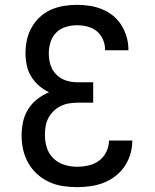

<svg xmlns="http://www.w3.org/2000/svg" viewBox="-20 -763 640 791"><path d="M298 8Q268 8 238.5 3.5Q209 -1 182 -13.5Q155 -26 133 -46Q111 -66 96.5 -91.5Q82 -117 75.5 -146Q69 -175 69 -205Q69 -233 75 -261Q81 -289 96 -313Q111 -337 133.5 -354.5Q156 -372 182 -383Q159 -394 140 -410.5Q121 -427 108 -448.5Q95 -470 90 -495Q85 -520 85 -545Q85 -572 91 -599Q97 -626 110.5 -650Q124 -674 144.5 -693Q165 -712 190 -723Q215 -734 242.5 -738.5Q270 -743 297 -743Q324 -743 350 -739Q376 -735 400.5 -725Q425 -715 445.5 -698.5Q466 -682 480 -659.5Q494 -637 501.5 -611.5Q509 -586 509 -559Q509 -558 509 -557.5Q509 -557 509 -556H413Q413 -556 413 -556.5Q413 -557 413 -558Q413 -580 404 -600.5Q395 -621 378.5 -634.5Q362 -648 340.5 -653.5Q319 -659 297 -659Q274 -659 251 -652Q228 -645 211.5 -628.5Q195 -612 188 -589Q181 -566 181 -543Q181 -527 184 -511Q187 -495 194 -481Q201 -467 212.5 -455.5Q224 -444 238 -437Q252 -430 268 -427Q284 -424 300 -424H364V-340H300Q282 -340 264 -337Q246 -334 230 -326Q214 -318 201 -305.5Q188 -293 179.5 -277Q171 -261 168 -243Q165 -225 165 -207Q165 -180 173 -154.5Q181 -129 200 -110.5Q219 -92 245 -84Q271 -76 298 -76Q322 -76 345.5 -81.5Q369 -87 388 -101Q407 -115 418 -137.5Q429 -160 429 -184Q429 -184 429 -184Q429 -184 429 -184H525Q525 -184 525 -184Q525 -184 525 -183Q525 -155 517 -128Q509 -101 493.5 -78Q478 -55 455.5 -37.5Q433 -20 407 -10Q381 0 353 4Q325 8 298 8Z"/></svg>

Font: Iosevka Curly Medium Extended
Style: Regular
Weight: 500
Width: 7
Monospace: yes
Designer: Belleve Invis
Foundry: Belleve Invis
Version: Version 11.1.0; ttfautohint (v1.8.3)